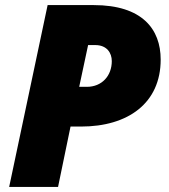

<svg xmlns="http://www.w3.org/2000/svg" viewBox="-20 -734 663 754"><path d="M16 0H208L257 -237H298C483 -237 611 -329 611 -500C611 -620 538 -714 348 -714H167ZM291 -393 326 -557H354C400 -557 419 -526 419 -494C419 -436 380 -393 321 -393Z"/></svg>

Font: Noto Sans UI Black
Style: Italic
Weight: 900
Italic angle: -372°
Designer: Monotype Design Team
Foundry: Monotype Imaging Inc.
Version: Version 1.901